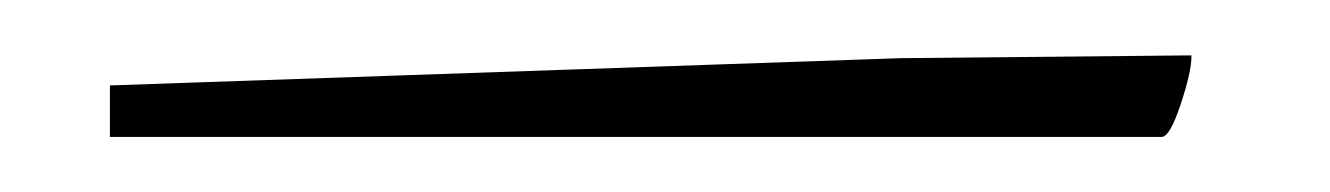

<svg xmlns="http://www.w3.org/2000/svg" viewBox="-20 -58 478 69"><path d="M303.7 -37.1 408.2 -38.1Q408.2 -32.2 404.3 -20.5Q400.4 -8.8 397.5 -8.8H19.5V-27.3Z"/></svg>

Font: Dawning of a New Day
Style: Regular
Weight: 400
Designer: Kimberly Geswein
Foundry: Kimberly Geswein
Version: Version 1.002 2010